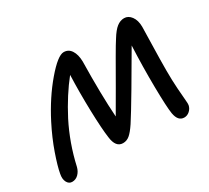

<svg xmlns="http://www.w3.org/2000/svg" viewBox="-140 -983 1286 1181"><g transform="rotate(-30 503.0 -392.0)"><path d="M862.8 -32.2Q818.8 -32.2 808.1 -94.2Q800.3 -141.6 798.3 -286.4Q796.4 -431.2 803.2 -578.1Q747.1 -480.5 666.7 -345Q586.4 -209.5 555.2 -162.1Q526.9 -119.6 505.6 -101.8Q484.4 -84 458 -84Q406.2 -84 397 -161.1Q387.7 -226.1 384 -357.4Q380.4 -488.8 384.8 -610.8Q307.6 -514.2 240.2 -384.8Q171.9 -250.5 138.2 -100.1Q131.3 -71.8 112.5 -53Q93.8 -34.2 67.9 -34.2Q44.9 -34.2 32.7 -56.9Q20.5 -79.6 27.8 -115.2Q36.1 -162.6 65.4 -246.8Q94.7 -331.1 140.1 -419.9Q208.5 -553.2 293.2 -652.6Q377.9 -752 419.9 -752Q454.1 -752 473.1 -722.4Q492.2 -692.9 493.2 -644Q488.8 -409.2 500 -249Q534.2 -306.6 588.9 -402.3Q643.6 -498 684.1 -568.1Q724.6 -638.2 741.2 -663.1Q769 -708.5 793.7 -727.8Q818.4 -747.1 846.2 -747.1Q875.5 -747.1 896 -719.5Q916.5 -691.9 917 -646Q917 -629.4 914.1 -520.5Q911.1 -411.6 911.1 -338.9Q911.1 -268.1 915.3 -208.3Q919.4 -148.4 922.1 -121.3Q924.8 -94.2 922.9 -85Q918.5 -63 901.4 -47.6Q884.3 -32.2 862.8 -32.2Z"/></g></svg>

Font: Shantell Sans Bouncy
Style: Italic
Weight: 500
Italic angle: -11.31°
Designer: Stephen Nixon, Anya Danilova, Shantell Martin
Foundry: Arrow Type
Version: Version 1.006;[9816181b4]